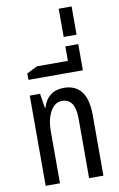

<svg xmlns="http://www.w3.org/2000/svg" viewBox="-104 -1028 670 1084"><g transform="rotate(-10 231.0 -486.0)"><path d="M67 0V-517H126L139 -435H143Q155 -479 186 -503Q217 -527 263 -527Q328 -527 363 -483.5Q398 -440 398 -346V0H316V-341Q316 -456 241 -456Q198 -456 173.5 -410.5Q149 -365 149 -300V0Z M75 -606V-643L136 -673H313V-756H387V-606Z M313 -810V-972H387V-810Z"/></g></svg>

Font: Noto Sans Thai UI ExtCond
Style: Regular
Weight: 400
Width: 2
Designer: Monotype Design Team
Foundry: Monotype Imaging Inc.
Version: Version 2.000